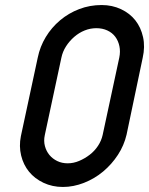

<svg xmlns="http://www.w3.org/2000/svg" viewBox="-20 -745 592 763"><path d="M130 -516Q139 -560 162 -598Q185 -636 219 -664.5Q253 -693 295 -709Q337 -725 384 -725Q426 -725 461 -708.5Q496 -692 518 -664Q540 -636 548.5 -597.5Q557 -559 547 -515L483 -210Q473 -167 448.5 -129.5Q424 -92 390 -63.5Q356 -35 314 -18.5Q272 -2 230 -2Q188 -2 153 -18.5Q118 -35 95.5 -62.5Q73 -90 64 -127Q55 -164 63 -204ZM158 -208Q153 -185 158.5 -164.5Q164 -144 176.5 -129Q189 -114 207.5 -105Q226 -96 249 -96Q272 -96 294.5 -105.5Q317 -115 336.5 -130Q356 -145 369.5 -165.5Q383 -186 388 -209L454 -516Q459 -540 454.5 -561.5Q450 -583 438 -599Q426 -615 406.5 -624Q387 -633 363 -633Q339 -633 316.5 -624Q294 -615 275 -598.5Q256 -582 242.5 -561Q229 -540 224 -516Z"/></svg>

Font: VDS
Style: Italic
Weight: 400
Designer: artmaker
Foundry: artmaker
Version: Version 1.000 2009 initial release